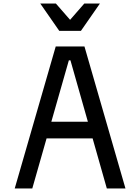

<svg xmlns="http://www.w3.org/2000/svg" viewBox="-20 -1062 790 1082"><path d="M63 0 294 -800H456L687 0H582L377 -722H368L162 0ZM191 -282V-376H559V-282ZM543 -1042 436 -888H314L207 -1042H295L404 -917H346L455 -1042Z"/></svg>

Font: Martian Mono SemiExpanded Light
Style: Regular
Weight: 300
Width: 6
Monospace: yes
Designer: Roman Shamin
Foundry: Evil Martians
Version: Version 0.930